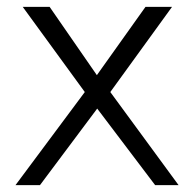

<svg xmlns="http://www.w3.org/2000/svg" viewBox="-20 -538 551 557"><path d="M262 -223 96 -1H25L226 -271L46 -518H124L261 -320L402 -518H479L300 -271L498 -1H430Z"/></svg>

Font: Afta sans
Style: Regular
Weight: 400
Designer: par.qink
Foundry: Oriol Esparraguera Font
Version: Version 1.000